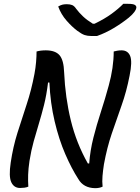

<svg xmlns="http://www.w3.org/2000/svg" viewBox="-20 -972 732 1003"><path d="M128 3Q119 7 107.5 8.5Q96 10 85 10Q53 10 39 -20Q25 -50 36 -123Q48 -204 71 -277.5Q94 -351 119 -426Q144 -501 160 -586Q166 -618 168.5 -648Q171 -678 171 -703Q192 -709 219 -709Q269 -709 291 -683.5Q313 -658 315 -594Q321 -462 350 -343Q379 -224 439 -118H446Q451 -186 468 -253Q485 -320 507 -387.5Q529 -455 548 -525Q574 -619 574 -703Q582 -705 592 -707Q602 -709 615 -709Q648 -709 660 -679.5Q672 -650 657 -577Q641 -494 615 -421Q589 -348 564 -274.5Q539 -201 523 -114Q518 -82 515.5 -52.5Q513 -23 516 3Q500 11 477 11Q416 10 389 -37Q354 -91 321 -167Q288 -243 265.5 -338Q243 -433 238 -541H231Q223 -475 210 -423.5Q197 -372 183 -326Q169 -280 156 -233.5Q143 -187 134 -131Q128 -91 127 -59Q126 -27 128 3ZM487 -784H456Q437 -784 422 -789Q407 -794 384 -811Q356 -832 327.5 -864.5Q299 -897 284 -938Q296 -945 305.5 -947.5Q315 -950 329 -950Q346 -950 357 -945.5Q368 -941 378 -926Q393 -906 413.5 -886.5Q434 -867 465 -848H474Q526 -873 563 -900Q600 -927 624 -952H649Q676 -952 685 -946Q694 -940 692 -930Q691 -922 682 -909.5Q673 -897 653 -880Q617 -851 574.5 -825.5Q532 -800 487 -784Z"/></svg>

Font: Recursive Sn Csl St
Style: Italic
Weight: 400
Italic angle: -15°
Version: Version 1.079;hotconv 1.0.112;makeotfexe 2.5.65598; ttfautoh